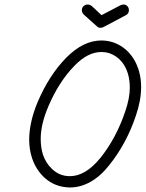

<svg xmlns="http://www.w3.org/2000/svg" viewBox="-20 -809 644 849"><path d="M513 -786Q519 -789 527.5 -789Q536 -789 543 -782Q550 -775 550 -764Q550 -749 537 -742L437 -689Q431 -686 423 -686Q415 -686 408 -693L350 -745Q342 -753 342 -764Q342 -775 349.5 -782Q357 -789 368 -789Q377 -789 385 -783L429 -742ZM194 -339Q160 -260 160 -195Q160 -156 170 -125Q183 -87 210 -62Q243 -30 289 -30Q323 -30 357 -50Q391 -70 425 -112Q494 -199 533 -314Q554 -374 554 -421Q554 -491 519 -535Q496 -563 463 -574Q447 -579 430 -579H428Q368 -579 309 -518Q240 -447 194 -339ZM428 -630Q480 -630 523 -600Q562 -572 583 -526Q604 -480 604 -424Q604 -365 581 -298Q540 -175 464 -80Q425 -30 380.5 -5Q336 20 289 20Q222 19 175 -25Q139 -59 122 -109Q109 -148 109 -193Q110 -271 147 -359Q197 -476 272 -553Q348 -630 428 -630Z"/></svg>

Font: TT2020Base
Style: Italic
Weight: 400
Italic angle: -15°
Version: Version 0.2.000